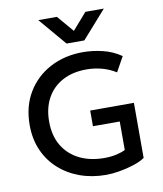

<svg xmlns="http://www.w3.org/2000/svg" viewBox="-101 -1025 953 1122"><g transform="rotate(-10 375.5 -464.0)"><path d="M438.5 15Q355 15 284 -10.5Q213 -36 159.8 -83.8Q106.5 -131.5 77 -198.5Q47.5 -265.5 47.5 -349Q47.5 -459.5 97 -541.8Q146.5 -624 232.5 -669.5Q318.5 -715 427.5 -715Q484 -715 543 -701Q602 -687 653 -652L604 -564Q566 -588 521.8 -600Q477.5 -612 430.5 -612Q348.5 -612 288.5 -580Q228.5 -548 195.8 -489Q163 -430 163 -349.5Q163 -264.5 199 -205.2Q235 -146 298.2 -115Q361.5 -84 444 -84Q484.5 -84 517 -91.5Q549.5 -99 569.5 -109.5V-278.5H410.5V-371.5H670V-44.5Q642.5 -26 601.2 -12.8Q560 0.5 516.2 7.8Q472.5 15 438.5 15ZM342.5 -781 203.5 -944.5H314L397.5 -846.5L483 -944.5H592.5L448 -781Z"/></g></svg>

Font: Geologica
Style: Regular
Weight: 400
Designer: Sindre Bremnes, Frode Helland
Foundry: Monokrom Skriftforlag AS
Version: Version 1.010; ttfautohint (v1.8.4.7-5d5b);gftools[0.9.28]